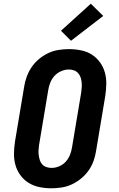

<svg xmlns="http://www.w3.org/2000/svg" viewBox="-20 -1008 640 1036"><path d="M257 8Q224 8 192.5 1.5Q161 -5 135 -21Q109 -37 90.5 -62Q72 -87 63.5 -117Q55 -147 55.5 -179.5Q56 -212 61 -245L110 -538Q114 -566 124 -593.5Q134 -621 150.5 -645.5Q167 -670 190.5 -689.5Q214 -709 240.5 -721.5Q267 -734 296 -738.5Q325 -743 352 -743Q385 -743 417 -736.5Q449 -730 474.5 -714Q500 -698 518.5 -673Q537 -648 545.5 -618Q554 -588 553.5 -555.5Q553 -523 548 -490L499 -197Q495 -169 485.5 -141.5Q476 -114 459 -89.5Q442 -65 418.5 -45.5Q395 -26 368.5 -13.5Q342 -1 313 3.5Q284 8 257 8ZM259 -102Q279 -102 300 -111Q321 -120 335.5 -136.5Q350 -153 358 -173.5Q366 -194 369 -215L418 -508Q420 -522 421 -536.5Q422 -551 420.5 -565Q419 -579 414.5 -591.5Q410 -604 401 -614Q392 -624 379 -628.5Q366 -633 351 -633Q331 -633 310 -624Q289 -615 274 -598.5Q259 -582 251 -561.5Q243 -541 240 -520L191 -227Q189 -213 188 -198.5Q187 -184 189 -170Q191 -156 195 -143.5Q199 -131 208 -121Q217 -111 230.5 -106.5Q244 -102 259 -102ZM363 -788 309 -842 470 -988 537 -922Z"/></svg>

Font: Iosevka Etoile Extrabold
Style: Italic
Weight: 800
Italic angle: -9°
Designer: Belleve Invis
Foundry: Belleve Invis
Version: Version 22.1.2; ttfautohint (v1.8.4)